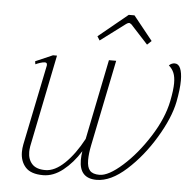

<svg xmlns="http://www.w3.org/2000/svg" viewBox="-49 -706 765 766"><g transform="rotate(5 333.0 -323.5)"><path d="M329 -545 319 -561 436 -657H459L536 -561L519 -545L450 -620Q443 -625 441 -625Q436 -625 429 -620ZM666 -414Q666 -380 656 -328Q643 -263 595 -183Q547 -103 484.5 -46.5Q422 10 365 10Q296 10 296 -64Q296 -80 299 -99Q269 -51 230.5 -20.5Q192 10 151 10Q102 10 80.5 -14Q59 -38 59 -75Q59 -90 62 -105L128 -427V-431Q128 -439 119 -439Q112 -439 101 -435.5Q90 -432 82 -428L80 -440L149 -470H165L90 -100Q88 -86 88 -78Q88 -48 105 -29.5Q122 -11 158 -11Q196 -11 235.5 -49Q275 -87 308 -149L373 -470H402L332 -126Q325 -92 325 -66Q325 -37 336.5 -24Q348 -11 375 -11Q411 -11 466.5 -60.5Q522 -110 569.5 -184.5Q617 -259 631 -329Q640 -374 640 -401Q640 -426 633.5 -442Q627 -458 613 -470Q623 -480 636 -480Q651 -480 658.5 -462.5Q666 -445 666 -414Z"/></g></svg>

Font: Taviraj Thin
Style: Italic
Weight: 250
Italic angle: -12°
Designer: Katatrad Team
Foundry: CadsonDemak
Version: Version 1.001